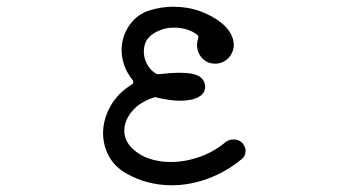

<svg xmlns="http://www.w3.org/2000/svg" viewBox="-20 -532 1040 570"><path d="M355 -17Q320 -37 303 -69Q286 -101 286 -136Q286 -177 307.5 -216Q329 -255 371 -281Q379 -285 374 -294Q357 -315 349 -338Q341 -361 341 -383Q341 -424 364.5 -457.5Q388 -491 427 -502Q460 -512 495 -512Q538 -512 574.5 -498.5Q611 -485 636 -465Q653 -452 663.5 -434.5Q674 -417 674 -398Q674 -384 666 -370Q659 -358 646.5 -350.5Q634 -343 619 -343Q595 -343 580 -359.5Q565 -376 565 -398Q565 -408 568 -417Q569 -419 569 -422Q569 -426 565 -429Q551 -440 533 -445Q515 -450 497 -450Q463 -450 435 -432Q407 -414 407 -379Q407 -360 416 -342.5Q425 -325 442 -314Q447 -311 453 -312Q471 -314 486 -315Q501 -316 514 -316Q555 -316 572 -305Q589 -294 589 -273Q589 -255 569.5 -244Q550 -233 515 -233Q486 -233 447 -242Q441 -245 435 -242Q393 -228 371 -200.5Q349 -173 349 -144Q349 -114 373 -91Q395 -70 424.5 -60.5Q454 -51 486 -51Q528 -51 570.5 -65.5Q613 -80 647 -108Q658 -118 674 -118Q688 -118 698 -109Q709 -98 709 -84Q709 -69 698 -60Q652 -22 598 -2Q544 18 490 18Q417 18 355 -17Z"/></svg>

Font: Kiwi Maru
Style: Regular
Weight: 400
Designer: Hiroki-Chan
Version: Version 1.100